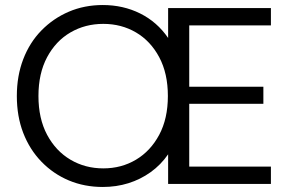

<svg xmlns="http://www.w3.org/2000/svg" viewBox="-20 -732 1155 764"><path d="M389 12Q316 12 254 -14Q192 -40 145 -88.5Q98 -137 72.5 -203Q47 -269 47 -350Q47 -430 72.5 -496.5Q98 -563 145 -611Q192 -659 254 -685.5Q316 -712 389 -712Q470 -712 537.5 -678.5Q605 -645 649 -581V-700H1058V-631H733V-387H1028V-319H733V-69H1058V0H649V-118Q620 -76 579.5 -47Q539 -18 491 -3Q443 12 389 12ZM391 -62Q463 -62 521 -96.5Q579 -131 613.5 -195.5Q648 -260 648 -350Q648 -440 613.5 -504.5Q579 -569 521 -603Q463 -637 391 -637Q319 -637 260.5 -603Q202 -569 167.5 -504.5Q133 -440 133 -350Q133 -260 167.5 -195.5Q202 -131 260.5 -96.5Q319 -62 391 -62Z"/></svg>

Font: DM Sans 16pt
Style: Regular
Weight: 400
Version: Version 4.004;gftools[0.9.30]